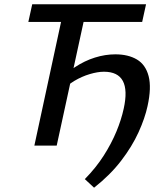

<svg xmlns="http://www.w3.org/2000/svg" viewBox="-20 -678 765 894"><path d="M418 196 375 156Q427 103 463 46.5Q499 -10 522 -65.5Q545 -121 556 -172Q575 -258 552 -301Q529 -344 464 -344Q435 -344 398 -333Q361 -322 326.5 -301.5Q292 -281 268 -252L243 -291Q283 -335 328.5 -365Q374 -395 422 -410Q470 -425 517 -425Q577 -425 617.5 -401Q658 -377 672 -323.5Q686 -270 667 -184Q655 -128 625 -62Q595 4 544 70.5Q493 137 418 196ZM140 0 282 -658H387L244 0ZM112 -576 130 -658H660L642 -576Z"/></svg>

Font: Ysabeau Office SemiBold
Style: Italic
Weight: 600
Italic angle: -12°
Designer: Christian Thalmann (Catharsis Fonts)
Version: Version 2.001;gftools[0.9.30]; featfreeze: tnum,lnum,ss02